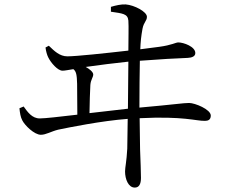

<svg xmlns="http://www.w3.org/2000/svg" viewBox="-20 -792 1040 869"><path d="M263 -472C274 -472 292 -476 312 -479C325 -469 328 -453 329 -413L330 -273C252 -264 184 -256 160 -256C125 -256 105 -285 87 -310L68 -302C70 -281 73 -262 81 -247C92 -225 135 -182 165 -182C188 -182 211 -197 243 -205C291 -215 439 -245 558 -254L556 -119C553 -61 546 -35 546 -16C546 19 561 57 590 57C609 57 618 42 618 13C618 -11 616 -66 614 -116L612 -257C813 -267 867 -244 908 -245C922 -245 934 -250 934 -269C934 -297 862 -326 836 -326C810 -326 770 -319 611 -305C611 -384 612 -465 613 -517C690 -523 792 -529 830 -530C849 -531 864 -537 864 -552C864 -581 811 -600 787 -600C775 -600 759 -588 700 -580L615 -569C616 -602 619 -629 625 -662C631 -693 645 -697 645 -716C645 -739 588 -769 549 -772C528 -773 506 -768 482 -761V-739C535 -731 558 -730 561 -699C563 -672 561 -618 561 -563C456 -551 325 -537 285 -537C250 -537 226 -561 201 -585L186 -577C188 -560 193 -543 198 -533C210 -508 241 -472 263 -472ZM559 -300 385 -280C386 -332 387 -374 389 -408C391 -432 402 -442 402 -455C402 -466 385 -480 368 -489C424 -497 503 -507 561 -513Z"/></svg>

Font: Source Han Serif CN
Style: Regular
Weight: 400
Designer: Ryoko NISHIZUKA 西塚涼子 (kana & ideographs); Frank Grießhammer (Latin, Greek & Cyrillic); Wenlong ZHANG 张文龙 (bopomofo); San
Foundry: Adobe
Version: Version 2.003;hotconv 1.1.1;makeotfexe 2.6.0